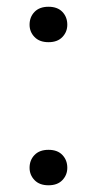

<svg xmlns="http://www.w3.org/2000/svg" viewBox="-20 -548 283 574"><path d="M125 -527.8Q151.9 -527.8 166.5 -512.5Q181.2 -497.1 181.2 -474.1Q181.2 -452.6 166.5 -437.3Q151.9 -421.9 125 -421.9Q98.1 -421.9 83.3 -437.3Q68.4 -452.6 68.4 -474.1Q68.4 -497.1 83.3 -512.5Q98.1 -527.8 125 -527.8ZM125 -100.1Q151.9 -100.1 166.5 -84.7Q181.2 -69.3 181.2 -46.4Q181.2 -24.9 166.5 -9.5Q151.9 5.9 125 5.9Q98.1 5.9 83.3 -9.5Q68.4 -24.9 68.4 -46.4Q68.4 -69.3 83.3 -84.7Q98.1 -100.1 125 -100.1Z"/></svg>

Font: Robert Sans Medium
Style: Regular
Weight: 500
Designer: Christian Robertson (extended by Adam Twardoch)
Foundry: Google
Version: Version 12.135;April 2, 2019;FontCreator 11.5.0.2425 64-bit;